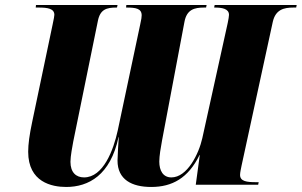

<svg xmlns="http://www.w3.org/2000/svg" viewBox="-20 -734 1199 763"><path d="M243 9C332 9 419 -38 451 -189H452C451 -177 447 -112 447 -96C447 -20 504 9 581 9C664 9 728 -26 773 -118H774L758 0H1006L1008 -10H998C961 -10 934 -13 934 -39C934 -49 938 -65 940 -76L1064 -647C1075 -696 1108 -704 1146 -704H1157L1159 -714H833L831 -704H833C861 -704 890 -700 890 -675C890 -669 888 -658 885 -643L784 -185C770 -122 724 -29 661 -29C628 -29 613 -56 613 -92C613 -114 619 -149 624 -176L713 -647C722 -696 752 -704 791 -704H799L801 -714H482L481 -704H483C520 -704 543 -700 543 -673C543 -667 542 -658 537 -636L448 -216C431 -137 390 -29 314 -29C282 -29 260 -49 260 -91C260 -114 268 -154 271 -171L369 -651C378 -697 404 -704 442 -704H445L447 -714H123L122 -704H134C169 -704 196 -700 196 -675C196 -669 194 -661 189 -636L108 -250C97 -198 92 -161 92 -131C92 -10 186 9 243 9Z"/></svg>

Font: Noto Serif Display Condensed Black
Style: Italic
Weight: 900
Width: 3
Italic angle: -12°
Designer: Monotype Design Team
Foundry: Monotype Imaging Inc.
Version: Version 2.009